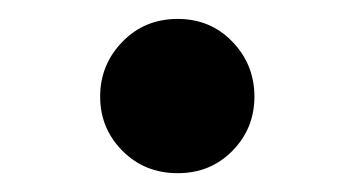

<svg xmlns="http://www.w3.org/2000/svg" viewBox="-20 -167 375 203"><path d="M168 16.1Q132.8 16.1 109.4 -7.6Q85.9 -31.2 85.9 -64.9Q85.9 -98.6 109.4 -122.8Q132.8 -147 168 -147Q202.6 -147 225.8 -122.8Q249 -98.6 249 -64.9Q249 -31.2 225.8 -7.6Q202.6 16.1 168 16.1Z"/></svg>

Font: Source Han Serif TW
Style: Bold
Weight: 700
Designer: Ryoko NISHIZUKA Ë•øÂ°öÊ∂ºÂ≠ê (kana & ideographs); Frank Grie√ühammer (Latin, Greek & Cyrillic); Wenlong ZHANG Âº†ÊñáÈæô 
Foundry: Adobe
Version: Version 2.003;hotconv 1.1.1;makeotfexe 2.6.0